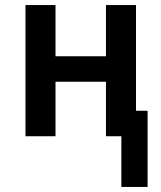

<svg xmlns="http://www.w3.org/2000/svg" viewBox="-20 -540 640 761"><path d="M461 201V0H400V-216H200V0H81V-520H200V-317H400V-520H519V-101H565V201Z"/></svg>

Font: Iosevka Fixed Extended
Style: Bold
Weight: 700
Width: 7
Monospace: yes
Designer: Belleve Invis
Foundry: Belleve Invis
Version: Version 24.1.1; ttfautohint (v1.8.4)